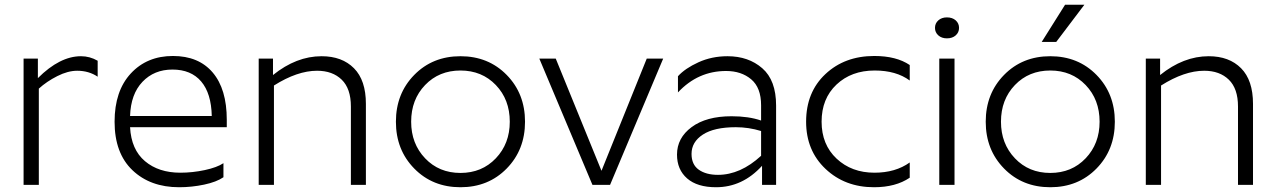

<svg xmlns="http://www.w3.org/2000/svg" viewBox="-20 -776 5355 806"><path d="M79 -530H139V-448Q231 -540 320 -540Q357 -540 390 -521V-454Q353 -479 304 -479Q265 -479 220.5 -456.5Q176 -434 143 -404V0H79Z M918 -32Q889 -12 837 -1Q785 10 732 10Q611 10 536 -61.5Q461 -133 461 -265Q461 -394 529 -467.5Q597 -541 706 -541Q814 -541 873 -471.5Q932 -402 932 -273V-242H526Q531 -148 588.5 -99.5Q646 -51 737 -51Q788 -51 839.5 -62Q891 -73 918 -91ZM704 -484Q627 -484 578 -432.5Q529 -381 526 -289H869Q867 -384 824.5 -434Q782 -484 704 -484Z M1311 -479Q1228 -479 1130 -417V0H1066V-530H1126V-461Q1224 -540 1330 -540Q1416 -540 1466 -489.5Q1516 -439 1516 -340V0H1453V-329Q1453 -404 1414.5 -441.5Q1376 -479 1311 -479Z M1719 -68.5Q1796 10 1913 10Q2030 10 2107 -68.5Q2184 -147 2184 -265Q2184 -383 2107 -461.5Q2030 -540 1913 -540Q1796 -540 1719 -461.5Q1642 -383 1642 -265Q1642 -147 1719 -68.5ZM1706 -265Q1706 -358 1764.5 -419Q1823 -480 1913 -480Q2003 -480 2061.5 -419Q2120 -358 2120 -265Q2120 -173 2061.5 -111.5Q2003 -50 1913 -50Q1823 -50 1764.5 -111.5Q1706 -173 1706 -265Z M2467 0 2244 -530H2313L2505 -59L2695 -530H2764L2541 0Z M2994 -42Q3088 -42 3175 -122V-226Q3123 -242 3069 -242Q2978 -242 2930.5 -211Q2883 -180 2883 -130Q2883 -85 2913.5 -63.5Q2944 -42 2994 -42ZM3175 -334Q3175 -408 3133.5 -443Q3092 -478 3028 -478Q2910 -478 2826 -388V-456Q2856 -489 2912 -514.5Q2968 -540 3034 -540Q3122 -540 3180 -489.5Q3238 -439 3238 -333V0H3179V-80Q3097 10 2986 10Q2907 10 2864.5 -27Q2822 -64 2822 -127Q2822 -197 2883.5 -242.5Q2945 -288 3051 -288Q3123 -288 3175 -270Z M3799 -503V-438Q3742 -480 3652 -480Q3554 -480 3491.5 -421Q3429 -362 3429 -265Q3429 -169 3492 -110Q3555 -51 3651 -51Q3739 -51 3799 -94V-30Q3740 10 3649 10Q3527 10 3445.5 -67Q3364 -144 3364 -265Q3364 -389 3445 -465Q3526 -541 3650 -541Q3743 -541 3799 -503Z M3923 -530H3987V0H3923ZM3955 -615Q3933 -615 3919 -627.5Q3905 -640 3905 -659Q3905 -678 3919 -690.5Q3933 -703 3955 -703Q3978 -703 3992 -690.5Q4006 -678 4006 -659Q4006 -640 3992 -627.5Q3978 -615 3955 -615Z M4195 -68.5Q4272 10 4389 10Q4506 10 4583 -68.5Q4660 -147 4660 -265Q4660 -383 4583 -461.5Q4506 -540 4389 -540Q4272 -540 4195 -461.5Q4118 -383 4118 -265Q4118 -147 4195 -68.5ZM4182 -265Q4182 -358 4240.5 -419Q4299 -480 4389 -480Q4479 -480 4537.5 -419Q4596 -358 4596 -265Q4596 -173 4537.5 -111.5Q4479 -50 4389 -50Q4299 -50 4240.5 -111.5Q4182 -173 4182 -265ZM4451 -756H4532L4414 -600H4353Z M5035 -479Q4952 -479 4854 -417V0H4790V-530H4850V-461Q4948 -540 5054 -540Q5140 -540 5190 -489.5Q5240 -439 5240 -340V0H5177V-329Q5177 -404 5138.5 -441.5Q5100 -479 5035 -479Z"/></svg>

Font: Roundo
Style: Regular
Weight: 400
Designer: Namrata Goyal (Gurmukhi), Shiva Nallaperumal (Latin)
Foundry: Indian Type Foundry
Version: Version 1.000;PS 1.0;hotconv 1.0.88;makeotf.lib2.5.647800